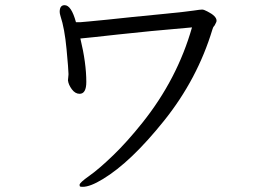

<svg xmlns="http://www.w3.org/2000/svg" viewBox="-20 -700 1040 743"><path d="M243 -389 245 -411V-415Q245 -430 237.5 -510Q230 -590 214 -638Q211 -648 211 -654Q211 -680 230 -680Q256 -680 274 -614H290Q295 -614 324 -617L396 -624Q440 -629 491 -634Q542 -639 622.5 -647Q703 -655 729 -659Q755 -663 762 -663Q769 -663 782 -656Q818 -638 818 -620Q818 -616 816 -612.5Q814 -609 812 -604.5Q810 -600 807.5 -598Q805 -596 802 -586Q744 -394 615 -233Q486 -72 378 -7Q329 23 300 23Q291 23 289.5 21.5Q288 20 288 15Q288 7 325.5 -19.5Q363 -46 417.5 -98.5Q472 -151 531 -225Q666 -394 723 -594Q548 -579 436.5 -566.5Q325 -554 291 -551Q314 -456 314 -383Q314 -337 288 -337Q271 -337 258 -354.5Q245 -372 243 -389Z"/></svg>

Font: LXGW WenKai Mono Lite
Style: Regular
Weight: 400
Monospace: yes
Designer: LXGW / Fontworks Inc.
Foundry: LXGW / Fontworks Inc.
Version: Version 1.520; June 14, 2025